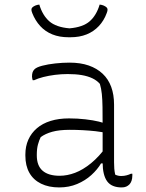

<svg xmlns="http://www.w3.org/2000/svg" viewBox="-20 -810 640 840"><path d="M479 -352Q479 -321 479 -289.5Q479 -258 479 -226.5Q479 -195 479 -163.5Q479 -132 479 -100Q479 -84 480 -72Q481 -60 484 -46Q490 -43 496.5 -41.5Q503 -40 510 -40Q523 -40 534 -43Q545 -46 553 -50H559Q559 -49 559 -47Q559 -45 559 -43Q559 -29 555.5 -19Q552 -9 546 -3Q540 3 532 6.5Q524 10 512 10Q491 10 475 3.5Q459 -3 449 -16.5Q439 -30 434 -51Q429 -72 429 -100Q429 -138 429 -181Q429 -224 429 -252Q429 -306 428.5 -340.5Q428 -375 425.5 -399Q423 -423 417 -443Q404 -458 384 -467.5Q364 -477 337.5 -481.5Q311 -486 276 -486Q248 -486 220.5 -482.5Q193 -479 169.5 -473Q146 -467 129 -459H123Q122 -463 121 -467Q120 -471 120 -475Q120 -486 122.5 -493.5Q125 -501 131 -507Q140 -516 165 -522.5Q190 -529 222 -532.5Q254 -536 284 -536Q332 -536 368 -523.5Q404 -511 429 -487.5Q454 -464 466.5 -430Q479 -396 479 -352ZM141 -130Q141 -85 166.5 -63Q192 -41 241 -41Q274 -41 308.5 -54Q343 -67 378.5 -96Q414 -125 448 -172V-95H422Q406 -68 379.5 -44Q353 -20 317.5 -5Q282 10 239 10Q193 10 159.5 -6.5Q126 -23 108.5 -54Q91 -85 91 -129V-134Q91 -170 104 -199Q117 -228 141.5 -249Q166 -270 201.5 -281Q237 -292 282 -292Q319 -292 353.5 -288Q388 -284 412.5 -278Q437 -272 445 -267Q451 -264 453 -258Q455 -252 455 -244.5Q455 -237 454 -226Q426 -233 398 -236Q370 -239 342 -240.5Q314 -242 285 -242Q239 -242 208.5 -233.5Q178 -225 158 -210Q151 -196 146 -177.5Q141 -159 141 -133ZM284 -686Q343 -691 372.5 -717Q402 -743 416 -790Q426 -789 434 -785.5Q442 -782 447 -777Q450 -774 450.5 -768.5Q451 -763 447 -753Q435 -720 412.5 -696Q390 -672 359 -659.5Q328 -647 288 -647H280Q240 -647 209 -659.5Q178 -672 156 -696Q134 -720 121 -753Q117 -763 117.5 -768.5Q118 -774 121 -777Q126 -782 134 -785.5Q142 -789 152 -790Q166 -743 195.5 -717Q225 -691 284 -686Z"/></svg>

Font: Recursive Monospace Casual Light
Style: Regular
Weight: 300
Version: Version 1.047